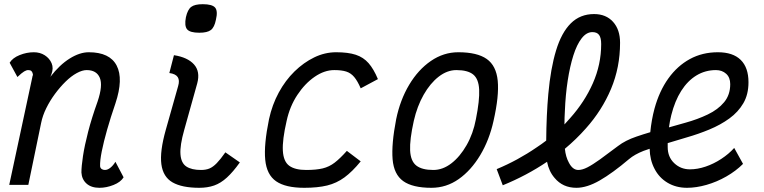

<svg xmlns="http://www.w3.org/2000/svg" viewBox="-20 -881 3640 915"><path d="M530 -110 569 -36Q555 -13 521 0.5Q487 14 454 14Q415 14 392.5 -6Q370 -26 368 -59Q368 -88 375.5 -137.5Q383 -187 400 -253Q417 -319 445 -397Q471 -474 455.5 -510.5Q440 -547 393 -547Q372 -547 345.5 -532.5Q319 -518 292.5 -492Q266 -466 242 -433.5Q218 -401 200.5 -365.5Q183 -330 176 -295L115 0H24L134 -513Q134 -516 136 -520.5Q138 -525 136 -530Q134 -539 129 -543Q124 -547 114 -547Q106 -547 95 -540.5Q84 -534 63 -514L26 -582Q40 -605 73.5 -618.5Q107 -632 141 -632Q171 -632 193.5 -617.5Q216 -603 226 -579.5Q236 -556 225 -527L220 -515Q264 -572 312 -602Q360 -632 403 -632Q503 -632 536 -568.5Q569 -505 530 -388Q507 -321 490.5 -263Q474 -205 465 -160Q456 -115 457 -89Q458 -80 464.5 -75.5Q471 -71 480 -71Q493 -71 506.5 -82Q520 -93 530 -110Z M930 14Q847 14 802 -12Q757 -38 749 -98.5Q741 -159 770 -262L829 -471Q837 -498 827 -513.5Q817 -529 787 -533L809 -618Q874 -608 904.5 -574Q935 -540 920 -484L858 -262Q837 -188 840 -146Q843 -104 868 -87.5Q893 -71 938 -71Q961 -71 978 -78Q995 -85 1013 -103.5Q1031 -122 1054 -155L1123 -107Q1091 -62 1061.5 -35Q1032 -8 1000.5 3Q969 14 930 14ZM930 -725Q885 -725 871.5 -741.5Q858 -758 866 -799Q874 -835 891 -848Q908 -861 946 -861Q991 -861 1005 -845Q1019 -829 1009 -787Q1002 -751 985 -738Q968 -725 930 -725Z M1633 -162 1699 -112Q1659 -63 1621.5 -35.5Q1584 -8 1539 3Q1494 14 1430 14Q1341 14 1296 -17Q1251 -48 1244 -119.5Q1237 -191 1262 -313Q1277 -382 1308.5 -440Q1340 -498 1383.5 -540.5Q1427 -583 1477.5 -607.5Q1528 -632 1582 -632Q1639 -632 1675.5 -620Q1712 -608 1736.5 -580Q1761 -552 1781 -504L1699 -460Q1684 -495 1668 -514Q1652 -533 1630 -540Q1608 -547 1573 -547Q1526 -547 1479.5 -515Q1433 -483 1397 -428.5Q1361 -374 1346 -305Q1325 -214 1328 -162.5Q1331 -111 1358.5 -91Q1386 -71 1439 -71Q1487 -71 1518 -78.5Q1549 -86 1575 -106Q1601 -126 1633 -162Z M2036 14Q1946 14 1901.5 -18Q1857 -50 1851 -122Q1845 -194 1868 -313Q1887 -405 1930 -477Q1973 -549 2033.5 -590.5Q2094 -632 2164 -632Q2254 -632 2299.5 -600Q2345 -568 2352 -496Q2359 -424 2332 -305Q2312 -214 2268.5 -141.5Q2225 -69 2166 -27.5Q2107 14 2036 14ZM2045 -71Q2090 -71 2131 -102.5Q2172 -134 2203.5 -189Q2235 -244 2248 -313Q2266 -403 2263.5 -454Q2261 -505 2235 -526Q2209 -547 2155 -547Q2111 -547 2070.5 -515.5Q2030 -484 1999 -429.5Q1968 -375 1952 -305Q1932 -215 1934.5 -164Q1937 -113 1964 -92Q1991 -71 2045 -71Z M2925 -185Q2960 -212 3013 -230Q3045 -241 3079 -251Q3085 -311 3099 -363Q3122 -447 3165 -507Q3208 -567 3267.5 -599.5Q3327 -632 3401 -632Q3473 -632 3510 -595.5Q3547 -559 3547 -489Q3547 -431 3522.5 -389Q3498 -347 3456 -316.5Q3414 -286 3361 -264Q3308 -242 3252 -226Q3206 -212 3162 -199Q3162 -190 3162 -180Q3162 -133 3193 -103.5Q3224 -74 3268 -74Q3304 -74 3342.5 -87Q3381 -100 3417 -123.5Q3453 -147 3479 -176L3521 -100Q3487 -66 3441.5 -40Q3396 -14 3347 0Q3298 14 3254 14Q3202 14 3161.5 -10Q3121 -34 3099 -77Q3077 -119 3076 -172Q3061 -167 3047 -162Q3004 -145 2978 -123Q2899 -56 2838 -21Q2777 14 2727 14Q2662 14 2623 -33Q2596 -64 2587 -110Q2489 -44 2376 2L2347 -75Q2448 -117 2538 -179Q2561 -194 2583 -211Q2584 -333 2593 -433Q2604 -555 2630 -640.5Q2656 -726 2700.5 -770Q2745 -814 2811 -814Q2868 -814 2901.5 -777Q2935 -740 2935 -677Q2935 -560 2892 -457.5Q2849 -355 2772 -269Q2726 -217 2672 -172Q2676 -133 2691 -106Q2709 -71 2736 -71Q2755 -71 2779.5 -83.5Q2804 -96 2839.5 -121.5Q2875 -147 2925 -185ZM3168 -274Q3207 -285 3246 -296Q3304 -312 3353 -335.5Q3402 -359 3431 -394Q3460 -429 3460 -480Q3460 -512 3440.5 -529.5Q3421 -547 3392 -547Q3341 -547 3299 -521.5Q3257 -496 3226.5 -448Q3196 -400 3179 -332Q3172 -304 3168 -274ZM2670 -288Q2684 -303 2697 -318Q2766 -395 2805.5 -484.5Q2845 -574 2845 -671Q2845 -701 2835 -714.5Q2825 -728 2803 -728Q2775 -728 2752 -698.5Q2729 -669 2712.5 -617Q2696 -565 2685.5 -497Q2675 -429 2672 -352Q2670 -320 2670 -288Z"/></svg>

Font: Victor Mono Thin SemiBold
Style: Italic
Weight: 600
Italic angle: -12°
Monospace: yes
Version: Version 1.561;gftools[0.9.30]